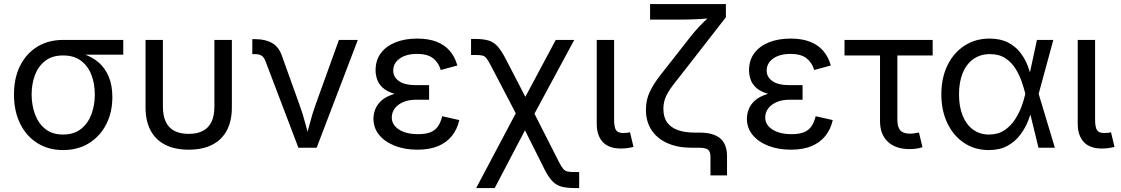

<svg xmlns="http://www.w3.org/2000/svg" viewBox="-20 -748 5674 972"><path d="M299.3 11.7Q225.1 11.7 168.9 -23.7Q112.8 -59.1 81.8 -122.3Q50.8 -185.5 50.8 -269.5Q50.8 -353.5 82 -415.5Q113.3 -477.5 169.2 -511.7Q225.1 -545.9 299.3 -545.9H604V-471.2H364.7L299.3 -467.3Q244.6 -467.3 209.5 -440.4Q174.3 -413.6 157.2 -368.7Q140.1 -323.7 140.1 -269.5Q140.1 -215.8 157.2 -169.4Q174.3 -123 209.5 -95Q244.6 -66.9 299.3 -66.9Q354.5 -66.9 390.1 -95.2Q425.8 -123.5 442.9 -169.7Q460 -215.8 460 -269.5Q460 -323.7 442.9 -368.7Q425.8 -413.6 390.1 -440.4Q354.5 -467.3 299.3 -467.3V-489.3Q355 -489.3 400.9 -474.9Q446.8 -460.4 479.7 -431.6Q512.7 -402.8 530.8 -359.1Q548.8 -315.4 548.8 -256.8Q548.8 -179.2 517.6 -118.4Q486.3 -57.6 430.2 -22.9Q374 11.7 299.3 11.7Z M935.1 9.8Q865.2 9.8 816.4 -15.1Q767.6 -40 742.2 -87.9Q716.8 -135.7 716.8 -204.1V-545.9H804.7V-208.5Q804.7 -162.6 819.1 -131.8Q833.5 -101.1 862.5 -85.7Q891.6 -70.3 935.1 -70.3Q978.5 -70.3 1007.6 -85.7Q1036.6 -101.1 1051 -131.8Q1065.4 -162.6 1065.4 -208.5V-545.9H1153.8V-204.1Q1153.8 -135.7 1128.4 -87.9Q1103 -40 1054.2 -15.1Q1005.4 9.8 935.1 9.8Z M1490.7 0 1324.7 -436.5Q1316.9 -458 1304.4 -466.1Q1292 -474.1 1269.5 -474.1H1257.3V-549.8H1272Q1323.2 -549.8 1356.9 -530.5Q1390.6 -511.2 1405.8 -469.2L1494.6 -222.2Q1513.2 -171.4 1526.1 -121.6Q1539.1 -71.8 1553.2 -24.9H1521Q1535.2 -71.8 1548.1 -121.8Q1561 -171.9 1579.1 -222.2L1695.8 -545.9H1791.5L1583 0Z M2093.3 9.8Q2029.8 9.8 1979.2 -9.8Q1928.7 -29.3 1899.7 -64.7Q1870.6 -100.1 1870.6 -147.5Q1870.6 -169.9 1879.4 -193.8Q1888.2 -217.8 1910.4 -238.3Q1932.6 -258.8 1972.9 -271.5Q2013.2 -284.2 2076.2 -284.2H2152.3V-243.2H2086.9Q2048.8 -243.2 2021.2 -231.2Q1993.7 -219.2 1978.5 -199Q1963.4 -178.7 1963.4 -153.3Q1963.4 -115.7 1999.8 -92.3Q2036.1 -68.8 2097.2 -68.8Q2136.2 -68.8 2160.4 -79.1Q2184.6 -89.4 2198 -109.6Q2211.4 -129.9 2218.8 -159.7L2305.2 -140.1Q2294.9 -94.2 2268.3 -60.5Q2241.7 -26.9 2198.2 -8.5Q2154.8 9.8 2093.3 9.8ZM2076.2 -261.7Q2014.6 -261.7 1976.1 -273.4Q1937.5 -285.2 1917 -304.4Q1896.5 -323.7 1888.9 -346.9Q1881.3 -370.1 1881.3 -392.1Q1881.3 -442.9 1908 -478.8Q1934.6 -514.6 1982.2 -533.7Q2029.8 -552.7 2091.8 -552.7Q2149.4 -552.7 2190.4 -536.6Q2231.4 -520.5 2257.3 -490.2Q2283.2 -460 2295.4 -416.5L2211.4 -393.6Q2200.2 -431.6 2171.9 -453.4Q2143.6 -475.1 2091.3 -475.1Q2036.6 -475.1 2003.7 -451.7Q1970.7 -428.2 1970.7 -390.6Q1970.7 -357.9 1999.8 -337.4Q2028.8 -316.9 2086.9 -316.9H2152.3V-261.7Z M2390.6 204.1 2618.2 -225.6H2658.7L2809.6 71.8Q2821.8 95.7 2831.1 106.7Q2840.3 117.7 2853.8 120.4Q2867.2 123 2890.6 123H2912.1V204.1H2890.6Q2849.6 204.1 2822.8 196.8Q2795.9 189.5 2776.4 169.2Q2756.8 148.9 2736.8 109.4L2637.7 -88.4L2484.4 204.1ZM2606.4 -145 2467.3 -411.6Q2452.6 -439.9 2443.6 -451.9Q2434.6 -463.9 2422.6 -466.8Q2410.6 -469.7 2386.2 -469.7H2364.7V-550.8H2386.2Q2427.7 -550.8 2453.9 -542.7Q2480 -534.7 2499.5 -512.7Q2519 -490.7 2540.5 -449.2L2639.6 -257.8L2793.5 -545.9H2887.2L2670.9 -145Z M3123.5 3.9Q3062 3.9 3031.5 -29.1Q3001 -62 3001 -121.1V-545.9H3088.9V-143.1Q3088.9 -105.5 3097.9 -90.1Q3106.9 -74.7 3134.3 -74.7Q3148.4 -74.7 3155.8 -75.7Q3163.1 -76.7 3169.4 -78.6L3187 -4.4Q3175.3 -1 3158.2 1.5Q3141.1 3.9 3123.5 3.9Z M3576.7 140.1V46.4Q3576.7 28.8 3571.3 18.6Q3565.9 8.3 3553.5 4.2Q3541 0 3519.5 0H3482.9Q3411.1 0 3358.9 -23.2Q3306.6 -46.4 3278.3 -89.6Q3250 -132.8 3250 -192.4Q3250 -241.7 3269 -282.2Q3288.1 -322.8 3324 -368.7Q3359.9 -414.6 3410.2 -478.5L3473.6 -559.6Q3499 -591.8 3521.2 -615Q3543.5 -638.2 3562.5 -655.5Q3581.5 -672.9 3596.7 -685.5L3595.2 -657.2Q3577.6 -655.3 3556.6 -653.8Q3535.6 -652.3 3513.4 -651.1Q3491.2 -649.9 3469.7 -649.4Q3448.2 -648.9 3429.7 -648.9H3271V-727.5H3654.8V-660.6L3473.6 -427.7Q3427.7 -368.7 3397.7 -330.8Q3367.7 -293 3353 -262.9Q3338.4 -232.9 3338.4 -197.3Q3338.4 -154.3 3357.9 -127.7Q3377.4 -101.1 3413.1 -88.9Q3448.7 -76.7 3496.6 -76.7H3521.5Q3591.3 -76.7 3626 -47.6Q3660.6 -18.6 3660.6 44.4V140.1Z M3983.9 9.8Q3920.4 9.8 3869.9 -9.8Q3819.3 -29.3 3790.3 -64.7Q3761.2 -100.1 3761.2 -147.5Q3761.2 -169.9 3770 -193.8Q3778.8 -217.8 3801 -238.3Q3823.2 -258.8 3863.5 -271.5Q3903.8 -284.2 3966.8 -284.2H4043V-243.2H3977.5Q3939.5 -243.2 3911.9 -231.2Q3884.3 -219.2 3869.1 -199Q3854 -178.7 3854 -153.3Q3854 -115.7 3890.4 -92.3Q3926.8 -68.8 3987.8 -68.8Q4026.9 -68.8 4051 -79.1Q4075.2 -89.4 4088.6 -109.6Q4102.1 -129.9 4109.4 -159.7L4195.8 -140.1Q4185.5 -94.2 4158.9 -60.5Q4132.3 -26.9 4088.9 -8.5Q4045.4 9.8 3983.9 9.8ZM3966.8 -261.7Q3905.3 -261.7 3866.7 -273.4Q3828.1 -285.2 3807.6 -304.4Q3787.1 -323.7 3779.5 -346.9Q3772 -370.1 3772 -392.1Q3772 -442.9 3798.6 -478.8Q3825.2 -514.6 3872.8 -533.7Q3920.4 -552.7 3982.4 -552.7Q4040 -552.7 4081.1 -536.6Q4122.1 -520.5 4147.9 -490.2Q4173.8 -460 4186 -416.5L4102.1 -393.6Q4090.8 -431.6 4062.5 -453.4Q4034.2 -475.1 3981.9 -475.1Q3927.2 -475.1 3894.3 -451.7Q3861.3 -428.2 3861.3 -390.6Q3861.3 -357.9 3890.4 -337.4Q3919.4 -316.9 3977.5 -316.9H4043V-261.7Z M4585 6.8Q4514.2 6.8 4474.6 -30.5Q4435.1 -67.9 4435.1 -134.8V-467.3H4255.4V-545.9H4701.7V-467.3H4522.9V-141.6Q4522.9 -105 4537.8 -88.1Q4552.7 -71.3 4586.9 -71.3Q4595.7 -71.3 4608.6 -73.2Q4621.6 -75.2 4632.3 -77.1L4649.9 -2.9Q4637.7 1.5 4620.4 4.2Q4603 6.8 4585 6.8Z M4985.4 11.7Q4915 11.7 4860.8 -24.4Q4806.6 -60.5 4776.1 -124.3Q4745.6 -188 4745.6 -270.5Q4745.6 -354 4776.6 -417.5Q4807.6 -481 4862.8 -516.8Q4918 -552.7 4989.3 -552.7Q5044.4 -552.7 5082.8 -533Q5121.1 -513.2 5145.5 -481.4Q5169.9 -449.7 5183.6 -412.8Q5197.3 -376 5203.1 -342.3H5234.9L5237.8 -274.4L5320.3 0H5237.3L5170.4 -274.4Q5164.1 -300.3 5152.6 -334Q5141.1 -367.7 5121.3 -399.9Q5101.6 -432.1 5069.8 -453.1Q5038.1 -474.1 4991.7 -474.1Q4943.8 -474.1 4908.4 -449.5Q4873 -424.8 4854 -379.2Q4835 -333.5 4835 -270Q4835 -208 4853.5 -162.4Q4872.1 -116.7 4906.2 -91.8Q4940.4 -66.9 4986.8 -66.9Q5032.2 -66.9 5064.5 -88.4Q5096.7 -109.9 5118.2 -142.8Q5139.6 -175.8 5152.1 -210.4Q5164.6 -245.1 5170.4 -271.5L5229.5 -545.9H5312.5L5237.8 -271.5L5234.9 -206.5H5207.5Q5199.7 -173.3 5184.6 -135.5Q5169.4 -97.7 5144 -64.2Q5118.7 -30.8 5079.8 -9.5Q5041 11.7 4985.4 11.7Z M5558.6 3.9Q5497.1 3.9 5466.6 -29.1Q5436 -62 5436 -121.1V-545.9H5523.9V-143.1Q5523.9 -105.5 5533 -90.1Q5542 -74.7 5569.3 -74.7Q5583.5 -74.7 5590.8 -75.7Q5598.1 -76.7 5604.5 -78.6L5622.1 -4.4Q5610.4 -1 5593.3 1.5Q5576.2 3.9 5558.6 3.9Z"/></svg>

Font: Inter Variable LoSnoCo
Style: Regular
Weight: 400
Designer: Rasmus Andersson
Foundry: rsms
Version: Version 4.000;git-a52131595; featfreeze: case,dlig,ss01,ss02